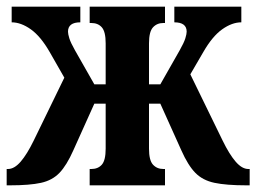

<svg xmlns="http://www.w3.org/2000/svg" viewBox="-20 -556 769 576"><path d="M0 0V-49H4Q23 -49 42 -71Q61 -93 81 -134L173 -323L129 -400Q102 -447 72.5 -468Q43 -489 15 -489V-536H221V-489Q184 -489 184 -461Q184 -454 188 -441Q192 -428 205 -405L263 -303H297V-426Q297 -461 285.5 -474Q274 -487 254 -487H249V-536H475V-487H470Q451 -487 439 -474Q427 -461 427 -426V-303H461L519 -405Q532 -428 536 -441Q540 -454 540 -461Q540 -489 503 -489V-536H704V-489Q676 -489 646.5 -468Q617 -447 590 -400L551 -333L648 -134Q668 -93 687 -71Q706 -49 725 -49H729V0H719Q659 0 623.5 -7.5Q588 -15 566 -37.5Q544 -60 524 -105L461 -245H427V-110Q427 -75 439 -62Q451 -49 470 -49H475V0H249V-49H254Q274 -49 285.5 -62Q297 -75 297 -110V-245H263L200 -105Q180 -60 158.5 -37.5Q137 -15 103 -7.5Q69 0 10 0Z"/></svg>

Font: Noto Serif ExtraCondensed
Style: Bold
Weight: 700
Width: 2
Designer: Monotype Design Team
Foundry: Monotype Imaging Inc.
Version: Version 2.014; ttfautohint (v1.8.4.7-5d5b)